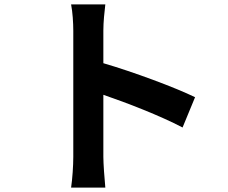

<svg xmlns="http://www.w3.org/2000/svg" viewBox="-20 -811 1040 875"><path d="M869 -368C777 -413 585 -484 451 -523V-671C451 -712 456 -756 460 -791H304C311 -756 314 -706 314 -671V-96C314 -56 310 4 304 44H460C456 3 451 -67 451 -96V-379C559 -342 709 -284 812 -230Z"/></svg>

Font: Noto Sans T Chinese Bold
Style: Bold
Weight: 700
Designer: Ryoko NISHIZUKA (kana & ideographs); Paul D. Hunt (Latin, Greek & Cyrillic); Wenlong ZHANG (bopomofo); Sandoll Communica
Foundry: Adobe Systems Incorporated
Version: Version 1.000;PS 1;hotconv 1.0.78;makeotf.lib2.5.61930